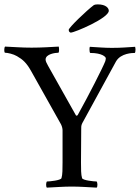

<svg xmlns="http://www.w3.org/2000/svg" viewBox="-37 -861 644 884"><path d="M108.4 -641.6C60.5 -641.6 34.2 -644.5 -13.7 -646.5C-18.6 -641.6 -18.6 -618.2 -13.7 -618.2C-2 -618.2 24.4 -612.3 41 -602.5C68.4 -586.9 85 -571.3 105.5 -535.2L244.1 -288.1C249 -278.3 251 -267.6 251 -260.7V-113.3C251 -84 251 -56.6 246.1 -41C243.2 -30.3 190.4 -25.4 178.7 -25.4C174.8 -20.5 173.8 -2 178.7 2.9C218.8 1 255.9 -2 293.9 -2C332 -2 368.2 1 408.2 2.9C413.1 -2 412.1 -20.5 408.2 -25.4C396.5 -25.4 343.8 -30.3 340.8 -41C335.9 -56.6 335.9 -84 335.9 -113.3C335.9 -113.3 336.9 -205.1 336.9 -263.7C336.9 -272.5 335.9 -283.2 341.8 -293.9L497.1 -578.1C519.5 -617.2 575.2 -617.2 583 -617.2C585.9 -617.2 586.9 -627 586.9 -632.8C586.9 -637.7 585.9 -642.6 585 -645.5C545.9 -643.6 528.3 -640.6 477.5 -640.6C441.4 -640.6 413.1 -643.6 377 -645.5C375 -642.6 375 -636.7 375 -632.8C375 -627 376 -617.2 378.9 -617.2C433.6 -617.2 450.2 -598.6 450.2 -592.8C450.2 -586.9 448.2 -581.1 447.3 -578.1C435.5 -547.9 370.1 -419.9 322.3 -334C320.3 -329.1 315.4 -326.2 312.5 -330.1L184.6 -557.6C177.7 -570.3 172.9 -579.1 172.9 -586.9C172.9 -612.3 217.8 -618.2 231.4 -618.2C236.3 -618.2 235.4 -640.6 233.4 -646.5C194.3 -644.5 156.2 -641.6 108.4 -641.6ZM279.3 -723.6C279.3 -714.8 285.2 -710.9 289.1 -710.9C305.7 -710.9 463.9 -777.3 463.9 -811.5C463.9 -823.2 451.2 -840.8 413.1 -840.8C405.3 -840.8 399.4 -839.8 395.5 -837.9C361.3 -812.5 279.3 -733.4 279.3 -723.6Z"/></svg>

Font: Crimson
Style: Roman
Weight: 400
Version: Version 0.2